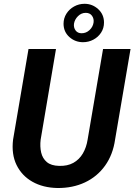

<svg xmlns="http://www.w3.org/2000/svg" viewBox="-20 -965 697 996"><path d="M514.6 -710.9H657.2L577.1 -241.7Q565.9 -162.6 525.1 -105.7Q484.4 -48.8 420.7 -18.8Q356.9 11.2 277.3 10.3Q203.1 8.8 148.2 -22.2Q93.3 -53.2 65.9 -109.1Q38.6 -165 47.9 -241.2L127.9 -710.9H270.5L190.9 -240.7Q186.5 -204.1 193.6 -173.6Q200.7 -143.1 222.9 -124.3Q245.1 -105.5 286.1 -104.5Q329.6 -103 360.4 -120.1Q391.1 -137.2 409.7 -168.7Q428.2 -200.2 434.6 -241.2ZM309.6 -841.3Q309.6 -870.6 324.7 -894.3Q339.8 -918 364.7 -931.6Q389.6 -945.3 418.5 -945.3Q459 -945.3 489.3 -917.7Q519.5 -890.1 519.5 -848.1Q519.5 -818.8 504.4 -795.7Q489.3 -772.5 464.4 -759.3Q439.5 -746.1 410.6 -746.1Q370.1 -746.1 340.1 -772.7Q310.1 -799.3 309.6 -841.3ZM363.8 -841.8Q361.3 -821.8 372.1 -807.1Q382.8 -792.5 403.3 -792.5Q426.8 -792.5 444.3 -808.8Q461.9 -825.2 465.3 -847.7Q468.3 -867.7 457.3 -883.1Q446.3 -898.4 424.8 -898.4Q401.9 -898.4 384.5 -881.1Q367.2 -863.8 363.8 -841.8Z"/></svg>

Font: Roboto
Style: Bold Italic
Weight: 700
Italic angle: -12°
Designer: Christian Robertson
Foundry: Google
Version: Version 3.0